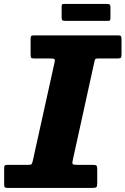

<svg xmlns="http://www.w3.org/2000/svg" viewBox="-46 -924 617 944"><path d="M-25.5 -16.5V-98.5Q-25.5 -109 -21.5 -111.2Q-17.5 -113.5 -6.5 -113.5H91.5Q106.5 -113.5 109.2 -117Q112 -120.5 115 -132.5L222 -616Q225 -629.5 222 -633Q219 -636.5 203 -636.5H123Q110 -636.5 107.2 -640.2Q104.5 -644 104.5 -658V-732Q104.5 -743.5 107.5 -746.8Q110.5 -750 121.5 -750H535Q546 -750 548.8 -746Q551.5 -742 551.5 -730.5V-656.5Q551.5 -643 547.5 -639.8Q543.5 -636.5 530.5 -636.5H438Q424.5 -636.5 422.5 -633.5Q420.5 -630.5 418 -620L311.5 -135.5Q308 -120.5 311.8 -117Q315.5 -113.5 334 -113.5H410Q424 -113.5 428 -110Q432 -106.5 432 -92.5V-24Q432 -8 428 -4Q424 0 409 0H-5.5Q-17.5 0 -21.5 -2.5Q-25.5 -5 -25.5 -16.5ZM257 -837.5V-891Q257 -898 258.8 -901.2Q260.5 -904.5 267 -904.5H480Q489.5 -904.5 493.2 -901.8Q497 -899 497 -889V-836.5Q497 -829 495.5 -825.2Q494 -821.5 486 -821.5H274.5Q265 -821.5 261 -824.2Q257 -827 257 -837.5Z"/></svg>

Font: Besley* Heavy
Style: Italic
Weight: 800
Italic angle: -13°
Designer: Owen Earl
Foundry: indestructible type*
Version: Version 3.000; ttfautohint (v1.8.3)